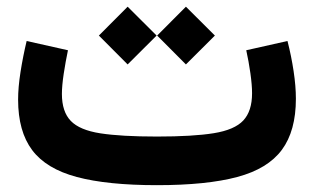

<svg xmlns="http://www.w3.org/2000/svg" viewBox="-20 -542 919 562"><path d="M821.5 -422 700.8 -394.9Q708 -362.4 712.9 -327.8Q717.8 -293.2 717.8 -269Q717.8 -216.8 692.1 -189.3Q666.5 -161.9 605.7 -152.1Q544.9 -142.3 439.4 -142.3Q334.8 -142.3 274 -151.7Q213.2 -161.1 187.2 -188.1Q161.2 -215 161.2 -267.1Q161.2 -290.6 166.5 -326.1Q171.9 -361.5 178.9 -394.9L58 -422Q47.2 -376.8 40.1 -331.6Q33 -286.4 33 -250.4Q33 -157.5 74.2 -102.6Q115.3 -47.8 204.9 -23.9Q294.5 0 439.4 0Q585.2 0 674.6 -24Q763.9 -47.9 805 -103.4Q846.1 -158.9 846.1 -253Q846.1 -289.6 839.4 -333.9Q832.7 -378.2 821.5 -422ZM269.4 -437.9 353.6 -353.4 438.4 -437.9 353.6 -522.4ZM440 -437.9 524.2 -353.4 609 -437.9 524.2 -522.4Z"/></svg>

Font: Estedad-FD VF
Style: Regular
Weight: 100
Designer: Amin Abedi
Version: Version 7.3